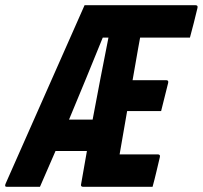

<svg xmlns="http://www.w3.org/2000/svg" viewBox="-84 -720 782 740"><path d="M70 0H-58Q-68 0 -62 -13Q14 -185 90 -356.5Q166 -528 242 -700H669Q680 -700 677 -689Q670 -660 663 -632Q656 -604 648 -575H456Q454 -564 452 -553Q450 -542 448 -531Q443 -501 437.5 -471Q432 -441 427 -411H556Q567 -411 564 -400Q557 -372 550.5 -346Q544 -320 537 -292H406Q399 -250 391.5 -208.5Q384 -167 377 -125H524Q535 -125 532 -114Q525 -85 518.5 -57Q512 -29 504 0H237Q228 0 228 -7Q234 -40 239.5 -72.5Q245 -105 251 -138H130Q100 -68 70 0ZM312 -575Q280 -496 247.5 -417Q215 -338 182 -259H273Q288 -338 303 -417Q318 -496 334 -575Z"/></svg>

Font: Recursive Mn Lnr St
Style: Bold Italic
Weight: 700
Italic angle: -15°
Monospace: yes
Version: Version 1.079;hotconv 1.0.112;makeotfexe 2.5.65598; ttfautoh